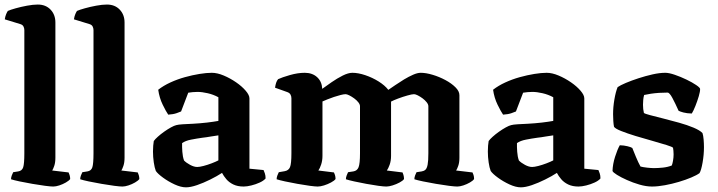

<svg xmlns="http://www.w3.org/2000/svg" viewBox="-20 -820 3157 844"><path d="M214 0Q203.5 0 178.2 -3.2Q153 -6.5 122.5 -11.8Q92 -17 66.2 -22.5Q40.5 -28 28.5 -32Q28.5 -40 31.8 -48.8Q35 -57.5 38 -63L60 -66.5Q77 -69 82 -84.8Q87 -100.5 87 -146V-688Q87 -696 83.2 -703.5Q79.5 -711 69.5 -714L1 -735Q3 -748.5 7.2 -758.2Q11.5 -768 14.5 -772Q25.5 -777 48.8 -783.5Q72 -790 98.8 -795Q125.5 -800 146 -800Q181 -800 202.2 -777.8Q223.5 -755.5 223.5 -721V-127Q223.5 -105.5 218.5 -91Q213.5 -76.5 209.5 -70.5L281.5 -62Q283.5 -58 286 -50Q288.5 -42 288.5 -33Q283 -25.5 269.5 -17.8Q256 -10 240.8 -5Q225.5 0 214 0Z M518 0Q507.5 0 482.2 -3.2Q457 -6.5 426.5 -11.8Q396 -17 370.2 -22.5Q344.5 -28 332.5 -32Q332.5 -40 335.8 -48.8Q339 -57.5 342 -63L364 -66.5Q381 -69 386 -84.8Q391 -100.5 391 -146V-688Q391 -696 387.2 -703.5Q383.5 -711 373.5 -714L305 -735Q307 -748.5 311.2 -758.2Q315.5 -768 318.5 -772Q329.5 -777 352.8 -783.5Q376 -790 402.8 -795Q429.5 -800 450 -800Q485 -800 506.2 -777.8Q527.5 -755.5 527.5 -721V-127Q527.5 -105.5 522.5 -91Q517.5 -76.5 513.5 -70.5L585.5 -62Q587.5 -58 590 -50Q592.5 -42 592.5 -33Q587 -25.5 573.5 -17.8Q560 -10 544.8 -5Q529.5 0 518 0Z M797.5 3.5Q775.5 3.5 747.8 -9.2Q720 -22 696.8 -39Q673.5 -56 665 -68.5Q659.5 -82.5 656 -106.2Q652.5 -130 652.5 -154Q652.5 -168 653.5 -179.5Q654.5 -191 656 -200Q661.5 -208 673.8 -219Q686 -230 701.5 -241Q717 -252 731.5 -260Q746 -268 755 -270Q763.5 -272.5 784.5 -273.8Q805.5 -275 828 -276Q844 -277 859.5 -278.2Q875 -279.5 889.8 -281.2Q904.5 -283 917.2 -284.8Q930 -286.5 940 -288.5V-392.5Q918 -404.5 893 -410.2Q868 -416 848.5 -416Q839.5 -416 827.2 -415Q815 -414 807.5 -412.5L776 -330Q770.5 -327.5 756.2 -322.5Q742 -317.5 719.5 -316Q710 -329.5 695.2 -359.8Q680.5 -390 675.5 -425.5Q698.5 -443.5 729 -457.5Q759.5 -471.5 792.8 -480.8Q826 -490 857 -495Q888 -500 911 -500Q935 -500 963.5 -488Q992 -476 1017.8 -458.2Q1043.5 -440.5 1060 -421.2Q1076.5 -402 1076.5 -387.5V-78.5L1138.5 -72.5Q1141 -67.5 1144.2 -58Q1147.5 -48.5 1147.5 -35.5Q1139 -25.5 1121.5 -17.5Q1104 -9.5 1084.8 -4.8Q1065.5 0 1051 0Q1024.5 0 1005.5 -9.2Q986.5 -18.5 974.8 -32.5Q963 -46.5 956 -60Q934 -45.5 904.2 -30.8Q874.5 -16 846 -6.2Q817.5 3.5 797.5 3.5ZM847 -86Q857 -86 874.5 -90.5Q892 -95 910.2 -102Q928.5 -109 940 -115V-225Q924 -223 906 -219.8Q888 -216.5 869.5 -214.5Q844.5 -211 820 -206.2Q795.5 -201.5 780.5 -191Q780 -175 781.5 -153Q783 -131 789 -114.5Q798.5 -104.5 815.8 -95.2Q833 -86 847 -86Z M1376.5 0Q1366.5 0 1341.8 -3.2Q1317 -6.5 1287.8 -11.8Q1258.5 -17 1233.2 -22.5Q1208 -28 1196 -32Q1196 -40 1199.2 -48.5Q1202.5 -57 1205.5 -63L1231.5 -67.5Q1248.5 -70.5 1254.8 -85.2Q1261 -100 1261 -146V-388Q1261 -397 1257 -404.2Q1253 -411.5 1243.5 -415L1189 -434.5Q1191 -447.5 1194 -456.5Q1197 -465.5 1202.5 -472Q1219.5 -480 1254.2 -490Q1289 -500 1319.5 -500Q1353 -500 1374 -480.8Q1395 -461.5 1396.5 -429.5Q1414.5 -442.5 1438.2 -459Q1462 -475.5 1486.5 -487.8Q1511 -500 1529 -500Q1554.5 -500 1585.8 -489.5Q1617 -479 1644.5 -461.8Q1672 -444.5 1687 -425Q1699.5 -433.5 1717.8 -446Q1736 -458.5 1756.2 -470.8Q1776.5 -483 1795.8 -491.5Q1815 -500 1829.5 -500Q1852.5 -500 1881.8 -491.2Q1911 -482.5 1938 -468Q1965 -453.5 1982.2 -436.2Q1999.5 -419 1999.5 -401.5V-127Q1999.5 -105 1994.2 -90.5Q1989 -76 1985 -70.5L2057 -62Q2059 -58.5 2061.5 -50.8Q2064 -43 2064 -33Q2059 -25.5 2045.5 -17.8Q2032 -10 2016.8 -5Q2001.5 0 1990 0Q1979.5 0 1953.5 -3.2Q1927.5 -6.5 1896.8 -11.8Q1866 -17 1839.8 -22.5Q1813.5 -28 1801.5 -32Q1801.5 -40.5 1804.8 -49Q1808 -57.5 1811 -63L1833.5 -66.5Q1843.5 -68 1850 -73.8Q1856.5 -79.5 1859.8 -96.2Q1863 -113 1863 -146V-353Q1863 -361 1855.8 -370.2Q1848.5 -379.5 1837.8 -387.5Q1827 -395.5 1816.5 -400.8Q1806 -406 1800 -406Q1791 -406 1770.8 -400.2Q1750.5 -394.5 1730.5 -387Q1710.5 -379.5 1699 -373.5V-135Q1699 -113 1692.8 -95.8Q1686.5 -78.5 1680.5 -70.5L1749.5 -62Q1751 -59.5 1753.5 -51Q1756 -42.5 1756 -33Q1751 -25.5 1736.5 -17.8Q1722 -10 1705.8 -5Q1689.5 0 1678 0Q1667.5 0 1643.2 -3.2Q1619 -6.5 1590.5 -11.8Q1562 -17 1537.2 -22.5Q1512.5 -28 1500.5 -32Q1500.5 -40 1504 -49Q1507.5 -58 1510 -63L1533 -66.5Q1550 -69 1556.2 -84.8Q1562.5 -100.5 1562.5 -146V-353Q1562.5 -361 1555.2 -370.2Q1548 -379.5 1537 -387.5Q1526 -395.5 1515.5 -400.8Q1505 -406 1499 -406Q1491.5 -406 1477.5 -402.5Q1463.5 -399 1448 -393.8Q1432.5 -388.5 1418.8 -383Q1405 -377.5 1397.5 -374V-135Q1397.5 -114.5 1391.8 -97Q1386 -79.5 1379.5 -70.5L1448 -62Q1450 -58.5 1452.5 -50.5Q1455 -42.5 1455 -33Q1449.5 -25.5 1435 -17.8Q1420.5 -10 1404.5 -5Q1388.5 0 1376.5 0Z M2269.5 3.5Q2247.5 3.5 2219.8 -9.2Q2192 -22 2168.8 -39Q2145.5 -56 2137 -68.5Q2131.5 -82.5 2128 -106.2Q2124.5 -130 2124.5 -154Q2124.5 -168 2125.5 -179.5Q2126.5 -191 2128 -200Q2133.5 -208 2145.8 -219Q2158 -230 2173.5 -241Q2189 -252 2203.5 -260Q2218 -268 2227 -270Q2235.5 -272.5 2256.5 -273.8Q2277.5 -275 2300 -276Q2316 -277 2331.5 -278.2Q2347 -279.5 2361.8 -281.2Q2376.5 -283 2389.2 -284.8Q2402 -286.5 2412 -288.5V-392.5Q2390 -404.5 2365 -410.2Q2340 -416 2320.5 -416Q2311.5 -416 2299.2 -415Q2287 -414 2279.5 -412.5L2248 -330Q2242.5 -327.5 2228.2 -322.5Q2214 -317.5 2191.5 -316Q2182 -329.5 2167.2 -359.8Q2152.5 -390 2147.5 -425.5Q2170.5 -443.5 2201 -457.5Q2231.5 -471.5 2264.8 -480.8Q2298 -490 2329 -495Q2360 -500 2383 -500Q2407 -500 2435.5 -488Q2464 -476 2489.8 -458.2Q2515.5 -440.5 2532 -421.2Q2548.5 -402 2548.5 -387.5V-78.5L2610.5 -72.5Q2613 -67.5 2616.2 -58Q2619.5 -48.5 2619.5 -35.5Q2611 -25.5 2593.5 -17.5Q2576 -9.5 2556.8 -4.8Q2537.5 0 2523 0Q2496.5 0 2477.5 -9.2Q2458.5 -18.5 2446.8 -32.5Q2435 -46.5 2428 -60Q2406 -45.5 2376.2 -30.8Q2346.5 -16 2318 -6.2Q2289.5 3.5 2269.5 3.5ZM2319 -86Q2329 -86 2346.5 -90.5Q2364 -95 2382.2 -102Q2400.5 -109 2412 -115V-225Q2396 -223 2378 -219.8Q2360 -216.5 2341.5 -214.5Q2316.5 -211 2292 -206.2Q2267.5 -201.5 2252.5 -191Q2252 -175 2253.5 -153Q2255 -131 2261 -114.5Q2270.5 -104.5 2287.8 -95.2Q2305 -86 2319 -86Z M2846 0Q2820.5 0 2791.2 -8.5Q2762 -17 2735.8 -28.8Q2709.5 -40.5 2692 -51.5Q2674.5 -62.5 2672.5 -68.5Q2673.5 -99 2683.8 -131Q2694 -163 2704.5 -181.5Q2723 -181 2738.2 -177.2Q2753.5 -173.5 2759.5 -169.5Q2765.5 -154.5 2775.5 -130.2Q2785.5 -106 2795.5 -88Q2806.5 -85 2824.8 -83Q2843 -81 2854.5 -81Q2872 -81 2893.8 -83.2Q2915.5 -85.5 2933 -92.5Q2936 -99.5 2938.5 -113.5Q2941 -127.5 2941 -141.5Q2941 -149.5 2940.2 -158Q2939.5 -166.5 2938.5 -170.5Q2935.5 -174.5 2910 -182.5Q2884.5 -190.5 2847.8 -200.8Q2811 -211 2774 -222.2Q2737 -233.5 2710.2 -244.2Q2683.5 -255 2679 -263Q2677 -273 2676 -288.2Q2675 -303.5 2675 -318Q2675 -350 2680.8 -383.2Q2686.5 -416.5 2695 -437Q2706.5 -445 2731.2 -455.5Q2756 -466 2786.8 -476Q2817.5 -486 2848.5 -493Q2879.5 -500 2904.5 -500Q2921 -500 2946.5 -491.2Q2972 -482.5 2997.5 -470.2Q3023 -458 3040.2 -446.2Q3057.5 -434.5 3057.5 -429Q3058 -418.5 3051.8 -397.2Q3045.5 -376 3037 -354.5Q3028.5 -333 3021 -321Q2999.5 -321.5 2984.5 -325.5Q2969.5 -329.5 2963 -333Q2948.5 -365.5 2935.8 -389.2Q2923 -413 2914.5 -413Q2896.5 -413 2877.2 -411.8Q2858 -410.5 2841.2 -408Q2824.5 -405.5 2811.5 -402.5Q2808.5 -392 2807.5 -380.5Q2806.5 -369 2806.5 -359.5Q2806.5 -349 2807.5 -340.5Q2808.5 -332 2810.5 -323.5Q2814.5 -320 2838 -313.8Q2861.5 -307.5 2895.8 -299Q2930 -290.5 2965.5 -280.5Q3001 -270.5 3029 -258.8Q3057 -247 3068 -235Q3071.5 -224.5 3073 -206.8Q3074.5 -189 3074.5 -173Q3074.5 -140 3068.5 -105.8Q3062.5 -71.5 3055 -59Q3043 -50 3018.8 -39.8Q2994.5 -29.5 2964.2 -20.5Q2934 -11.5 2902.8 -5.8Q2871.5 0 2846 0Z"/></svg>

Font: Texturina Medium
Style: Regular
Weight: 500
Designer: Guillermo Torres Carreño
Foundry: Omnibus-Type
Version: Version 1.003